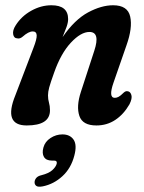

<svg xmlns="http://www.w3.org/2000/svg" viewBox="-20 -468 548 730"><path d="M46.5 -322Q32.5 -322.5 30 -337.8Q27.5 -353 39.5 -371.5Q61.5 -406.5 98.8 -427.2Q136 -448 175.5 -448Q239 -448 239 -395.5Q239 -382 233 -365.5Q227 -349 218 -327Q264 -393.5 314.8 -420.8Q365.5 -448 410 -448Q465.5 -448 475 -405Q484.5 -362 461 -296L411.5 -153.5Q391.5 -96 416.5 -96Q423.5 -96 431 -100Q438.5 -104 450 -115.5Q458 -123 465.5 -121Q475.5 -120 479.5 -106.8Q483.5 -93.5 472 -71Q450 -33 418.2 -12Q386.5 9 346.5 9Q294 9 281.8 -27.2Q269.5 -63.5 287.5 -118.5L338.5 -275Q362 -346.5 320 -346.5Q287.5 -346.5 249.5 -305.8Q211.5 -265 186 -192.5Q172 -153.5 167.2 -136Q162.5 -118.5 162.5 -105.5Q162.5 -90.5 166.2 -77.8Q170 -65 170 -48.5Q170 9 81.5 9Q-8.5 9 38.5 -106L107 -285.5Q120.5 -320 119.5 -334.2Q118.5 -348.5 104.5 -348.5Q88.5 -348.5 66 -328.5Q56 -320 46.5 -322ZM177 142.5Q155.5 142.5 147.2 128.8Q139 115 145 93Q151 70.5 172 56.8Q193 43 217.5 43Q246 43 259.8 63Q273.5 83 262.5 124Q250 172 217.2 202Q184.5 232 143 240.5Q125 244 118 238.8Q111 233.5 111.5 224Q112 215.5 118.2 208.2Q124.5 201 138 198Q165.5 191 178.8 179Q192 167 195.5 155Q198.5 142.5 185 142.5Z"/></svg>

Font: Fraunces 144pt S100 SemiBold
Style: Italic
Weight: 600
Italic angle: -16°
Version: Version 1.000; ttfautohint (v1.8.3)